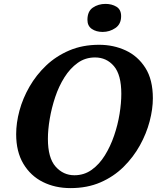

<svg xmlns="http://www.w3.org/2000/svg" viewBox="-20 -955 832 986"><path d="M342 11Q263 11 200 -20.5Q137 -52 100 -114Q63 -176 63 -266Q63 -324 80 -387Q97 -450 131.5 -510Q166 -570 217 -618.5Q268 -667 336 -696Q404 -725 489 -725Q563 -725 625.5 -696Q688 -667 726.5 -606.5Q765 -546 765 -450Q765 -395 748.5 -332Q732 -269 698.5 -208.5Q665 -148 614.5 -98Q564 -48 496 -18.5Q428 11 342 11ZM362 -55Q412 -55 451 -83Q490 -111 518.5 -157Q547 -203 566 -258.5Q585 -314 594 -370Q603 -426 603 -473Q603 -571 565 -615.5Q527 -660 468 -660Q418 -660 379 -632Q340 -604 311 -558Q282 -512 263.5 -456.5Q245 -401 235.5 -345Q226 -289 226 -242Q226 -144 265.5 -99.5Q305 -55 362 -55ZM507 -791Q474 -791 451.5 -806.5Q429 -822 429 -853Q429 -897 457 -916Q485 -935 522 -935Q554 -935 578 -920.5Q602 -906 602 -872Q602 -831 572.5 -811Q543 -791 507 -791Z"/></svg>

Font: Noto Serif
Style: Bold Italic
Weight: 700
Italic angle: -12°
Designer: Monotype Design Team
Foundry: Monotype Imaging Inc.
Version: Version 2.013